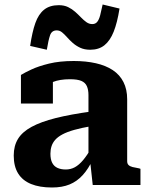

<svg xmlns="http://www.w3.org/2000/svg" viewBox="-20 -822 664 853"><path d="M388 -327V-262Q342 -254 310 -245Q278 -236 257.5 -225Q237 -214 225.5 -201Q214 -188 209 -172.5Q204 -157 204 -139Q204 -114 212 -98.5Q220 -83 235.5 -76Q251 -69 272 -69Q294 -69 312.5 -79Q331 -89 349.5 -111Q368 -133 387 -167L393 -115Q373 -72 347.5 -44Q322 -16 289 -2.5Q256 11 211 11Q156 11 118 -4.5Q80 -20 60.5 -51.5Q41 -83 41 -131Q41 -174 60 -205Q79 -236 120.5 -258.5Q162 -281 227.5 -297.5Q293 -314 388 -327ZM392 0 380 -110 373 -109V-400Q373 -423 366 -439Q359 -455 341.5 -462.5Q324 -470 291 -470Q245 -470 214.5 -457.5Q184 -445 172 -429Q165 -435 164.5 -443Q164 -451 170 -459Q176 -467 187 -472.5Q198 -478 215 -478V-362H73V-489Q89 -499 120 -513.5Q151 -528 198 -539.5Q245 -551 308 -551Q362 -551 406 -541Q450 -531 481 -510.5Q512 -490 528.5 -457.5Q545 -425 545 -381V-106Q545 -95 551 -89Q557 -83 568.5 -80Q580 -77 598 -74L604 -72V0ZM381 -601Q355 -601 336 -610Q317 -619 303 -631.5Q289 -644 277.5 -657Q266 -670 255.5 -678.5Q245 -687 232 -687Q210 -687 202.5 -665.5Q195 -644 188 -601L114 -618Q123 -680 137 -719.5Q151 -759 176 -779Q201 -799 241 -799Q265 -799 282.5 -790.5Q300 -782 314 -769.5Q328 -757 340 -744.5Q352 -732 364 -723.5Q376 -715 390 -715Q404 -715 412 -725Q420 -735 425 -754Q430 -773 436 -802L511 -784Q501 -721 485 -681Q469 -641 444 -621Q419 -601 381 -601Z"/></svg>

Font: Roboto Serif 20pt
Style: Bold
Weight: 700
Version: Version 1.008